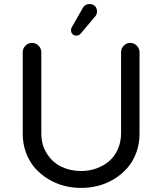

<svg xmlns="http://www.w3.org/2000/svg" viewBox="-20 -914 798 944"><path d="M457 -856.9Q457 -842.3 446.8 -832L377.9 -750Q368.2 -738.8 356 -738.8Q343.8 -738.8 336.4 -746.3Q329.1 -753.9 329.1 -766.1Q329.1 -775.4 335.9 -785.2L387.2 -875Q397 -894 419.9 -894Q437 -894 447 -884Q457 -874 457 -856.9ZM666 -657.2V-262.2Q667 -210 650.6 -165Q634.3 -120.1 606.2 -88.4Q578.1 -56.6 541 -33.9Q503.9 -11.2 462.4 -0.5Q420.9 10.3 378.9 9.8Q336.9 10.3 295.4 -0.5Q253.9 -11.2 216.8 -33.9Q179.7 -56.6 151.6 -88.4Q123.5 -120.1 107.2 -165Q90.8 -210 91.8 -262.2V-657.2Q91.8 -675.8 105.2 -689.5Q118.7 -703.1 137.2 -703.1Q155.8 -703.1 169.4 -689.5Q183.1 -675.8 183.1 -657.2V-258.8Q183.1 -200.7 211.2 -157.5Q239.3 -114.3 283 -93.8Q326.7 -73.2 378.9 -73.2Q417.5 -73.2 452.6 -85.4Q487.8 -97.7 515.1 -120.4Q542.5 -143.1 558.8 -179Q575.2 -214.8 575.2 -258.8V-657.2Q575.2 -675.8 588.4 -689.5Q601.6 -703.1 620.1 -703.1Q638.7 -703.1 652.3 -689.5Q666 -675.8 666 -657.2Z"/></svg>

Font: Aka-Acid-Varela
Style: Regular
Weight: 400
Designer: Joe Prince, Avraham Cornfeld, Cyberella
Foundry: Joe Prince, Avraham Cornfeld, Cyberella
Version: Version 2.000; ttfautohint (v1.5.33-1714) -l 8 -r 50 -G 200 